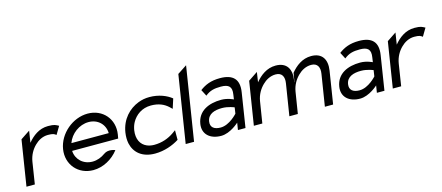

<svg xmlns="http://www.w3.org/2000/svg" viewBox="-47 -1124 3725 1619"><g transform="rotate(-15 1815.5 -315.0)"><path d="M34 0H107L137 -191C146 -247 173 -292 205 -323C233 -351 273 -375 321 -375C366 -375 376 -368 392 -356L433 -425C407 -438 399 -447 341 -447C263 -447 205 -401 162 -349L178 -451L97 -397Z M414 -226C393 -95 485 11 616 11C702 11 785 -35 838 -104C838 -104 781 -129 740 -99C707 -75 669 -60 628 -60C548 -60 488 -116 484 -192H886L892 -226C913 -357 822 -462 691 -462C560 -462 435 -357 414 -226ZM495 -257C522 -334 599 -391 680 -391C761 -391 819 -334 821 -257Z M1224 -390C1292 -390 1339 -368 1374 -335L1395 -315L1422 -399C1379 -434 1311 -462 1230 -462C1195 -462 1163 -456 1132 -444C1047 -411 976 -338 958 -226C953 -192 953 -160 959 -131C977 -48 1042 11 1155 11C1236 11 1312 -17 1367 -52V-136L1339 -116C1293 -84 1235 -62 1167 -62C1144 -62 1123 -66 1104 -74C1052 -96 1023 -149 1035 -226C1039 -249 1046 -271 1057 -291C1088 -347 1146 -390 1224 -390Z M1424 0H1497L1599 -641L1517 -587Z M1587 -132C1573 -45 1635 11 1732 11C1813 11 1890 -62 1890 -62L1880 0H1946L1993 -299C2011 -410 1959 -462 1846 -462C1766 -462 1716 -440 1669 -405L1698 -349C1739 -382 1776 -391 1835 -391C1904 -391 1931 -366 1920 -299L1914 -258C1914 -258 1866 -283 1809 -283C1700 -283 1604 -241 1587 -132ZM1664 -133C1674 -197 1734 -214 1798 -214C1852 -214 1903 -192 1903 -192L1895 -139C1895 -139 1824 -58 1746 -58C1691 -58 1656 -81 1664 -133Z M2019 0H2093L2123 -187C2132 -243 2160 -288 2192 -319C2220 -347 2260 -371 2308 -371C2363 -371 2382 -331 2373 -276L2329 0H2401H2403L2433 -187C2442 -243 2470 -288 2502 -319C2530 -347 2570 -371 2618 -371C2673 -371 2692 -331 2683 -276L2639 0H2711L2756 -284C2771 -379 2732 -443 2637 -443C2559 -443 2501 -397 2458 -345L2445 -267L2443 -266L2446 -284C2461 -379 2422 -443 2327 -443C2249 -443 2191 -397 2148 -345L2161 -432L2079 -377Z M2800 -132C2786 -45 2848 11 2945 11C3026 11 3103 -62 3103 -62L3093 0H3159L3206 -299C3224 -410 3172 -462 3059 -462C2979 -462 2929 -440 2882 -405L2911 -349C2952 -382 2989 -391 3048 -391C3117 -391 3144 -366 3133 -299L3127 -258C3127 -258 3079 -283 3022 -283C2913 -283 2817 -241 2800 -132ZM2877 -133C2887 -197 2947 -214 3011 -214C3065 -214 3116 -192 3116 -192L3108 -139C3108 -139 3037 -58 2959 -58C2904 -58 2869 -81 2877 -133Z M3232 0H3305L3335 -191C3344 -247 3371 -292 3403 -323C3431 -351 3471 -375 3519 -375C3564 -375 3574 -368 3590 -356L3631 -425C3605 -438 3597 -447 3539 -447C3461 -447 3403 -401 3360 -349L3376 -451L3295 -397Z"/></g></svg>

Font: Charger Sport
Style: Obl
Weight: 400
Designer: Jasper
Foundry: Cannot Into Space Fonts
Version: Version 1.1